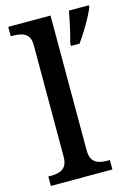

<svg xmlns="http://www.w3.org/2000/svg" viewBox="-116 -823 631 886"><g transform="rotate(-15 199.5 -380.0)"><path d="M14 0V-45H27Q49 -45 67 -50.5Q85 -56 95.5 -71.5Q106 -87 106 -117V-649Q106 -678 94 -692Q82 -706 64.5 -710.5Q47 -715 27 -715H14V-760H216V-117Q216 -87 226.5 -71.5Q237 -56 255.5 -50.5Q274 -45 295 -45H308V0ZM271 -613Q277 -635 283 -660Q289 -685 294.5 -711Q300 -737 304 -760H399V-750Q390 -729 375.5 -702Q361 -675 344 -648Q327 -621 312 -600H271Z"/></g></svg>

Font: Noto Serif Khmer Medium
Style: Regular
Weight: 500
Version: Version 2.003